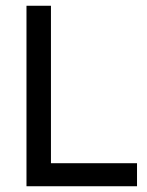

<svg xmlns="http://www.w3.org/2000/svg" viewBox="-20 -647 512 667"><path d="M456 -80V0H72V-627H157V-80Z"/></svg>

Font: Blinker
Style: Regular
Weight: 400
Designer: Juergen Huber
Foundry: supertype
Version: Version 1.017;hotconv 1.0.117;makeotfexe 2.5.65602